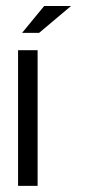

<svg xmlns="http://www.w3.org/2000/svg" viewBox="-20 -608 291 628"><path d="M103 0H39.1V-443.8H103ZM212.4 -588.4 107.9 -500.5H52.2L124.5 -588.4Z"/></svg>

Font: Meera
Style: Regular
Weight: 400
Designer: Hussain KH and Suresh P for Swathanthra Malayalam Computing (SMC)
Version: 7.0.0+20160512